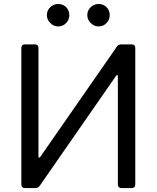

<svg xmlns="http://www.w3.org/2000/svg" viewBox="-20 -952 793 972"><path d="M88.1 -17.8V-709.5Q88.1 -718 92.7 -722.7Q97.3 -727.3 105.8 -727.3H157Q165.5 -727.3 170.1 -722.7Q174.7 -718 174.7 -709.5V-154.8H181.8L571.7 -715.9Q575.6 -721.9 580.8 -724.6Q585.9 -727.3 593 -727.3H647Q655.5 -727.3 660.2 -722.7Q664.8 -718 664.8 -709.5V-17.8Q664.8 -9.2 660.2 -4.6Q655.5 0 647 0H594.5Q585.9 0 581.3 -4.6Q576.7 -9.2 576.7 -17.8V-571H569.6L181.1 -11.4Q173.3 0 159.4 0H105.8Q97.3 0 92.7 -4.6Q88.1 -9.2 88.1 -17.8ZM217.3 -875Q217.3 -899.5 234.6 -915.7Q251.8 -931.8 274.1 -931.8Q298.7 -931.8 314.8 -915.7Q331 -899.5 331 -875Q331 -852.6 314.8 -835.4Q298.7 -818.2 274.1 -818.2Q251.8 -818.2 234.6 -835.4Q217.3 -852.6 217.3 -875ZM421.9 -875Q421.9 -899.5 439.1 -915.7Q456.3 -931.8 478.7 -931.8Q503.2 -931.8 519.4 -915.7Q535.5 -899.5 535.5 -875Q535.5 -852.6 519.4 -835.4Q503.2 -818.2 478.7 -818.2Q456.3 -818.2 439.1 -835.4Q421.9 -852.6 421.9 -875Z"/></svg>

Font: DeltaSans
Style: Regular
Weight: 400
Designer: Rasmus Andersson
Foundry: rsms
Version: Version 3.012